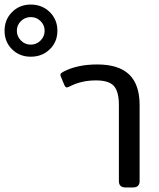

<svg xmlns="http://www.w3.org/2000/svg" viewBox="-247 -823 700 843"><path d="M-227 -688Q-227 -737 -194 -770Q-161 -803 -112 -803Q-62 -803 -28.5 -770Q5 -737 5 -688Q5 -639 -28.5 -606.5Q-62 -574 -112 -574Q-161 -574 -194 -606.5Q-227 -639 -227 -688ZM-51 -688Q-51 -713 -69 -730.5Q-87 -748 -112 -748Q-137 -748 -155 -730.5Q-173 -713 -173 -688Q-173 -663 -155 -645Q-137 -627 -112 -627Q-87 -627 -69 -645Q-51 -663 -51 -688ZM275 -28V-362Q275 -420 253.5 -445Q232 -470 174 -470Q110 -470 58 -443Q48 -439 47 -439Q40 -439 35 -451L20 -487Q18 -493 18 -494Q18 -499 22.5 -502.5Q27 -506 33 -509Q93 -540 180 -540Q274 -540 320 -496Q366 -452 366 -361V-28Q366 0 337 0H304Q275 0 275 -28Z"/></svg>

Font: Mitr Light
Style: Regular
Weight: 300
Designer: Thanarat Vachiruckul
Foundry: Cadson Demak
Version: Version 1.002